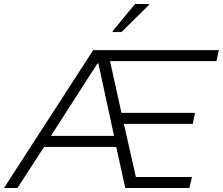

<svg xmlns="http://www.w3.org/2000/svg" viewBox="-40 -938 1112 958"><path d="M-20 0 425 -688H1052L1040 -633H509L566 -375H933L922 -320H578L638 -55H918L905 0H585L540 -205H180L47 0ZM214 -260H529L451 -621H446ZM522 -778V-783L634 -918H703V-913L566 -778Z"/></svg>

Font: Saira SemiExpanded Light
Style: Italic
Weight: 300
Width: 6
Italic angle: -12°
Designer: Hector Gatti with collaboration of the Omnibus-Type team
Foundry: Omnibus-Type
Version: Version 1.101